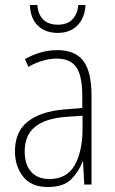

<svg xmlns="http://www.w3.org/2000/svg" viewBox="-20 -740 460 770"><path d="M210 -539Q281 -539 314 -496Q347 -453 347 -357V0H318L313 -92H311Q296 -51 265 -20.5Q234 10 172 10Q105 10 72.5 -32Q40 -74 40 -133Q40 -212 91.5 -252.5Q143 -293 237 -301L310 -307V-353Q310 -437 285.5 -471Q261 -505 208 -505Q182 -505 154 -497.5Q126 -490 94 -472L80 -503Q110 -520 143 -529.5Q176 -539 210 -539ZM240 -271Q160 -264 119.5 -230.5Q79 -197 79 -133Q79 -80 105 -51Q131 -22 178 -22Q247 -22 278.5 -76Q310 -130 311 -218V-276ZM323 -720Q320 -668 290.5 -638Q261 -608 211 -608Q163 -608 132.5 -636.5Q102 -665 100 -720H130Q132 -683 153 -662Q174 -641 212 -641Q250 -641 270.5 -662.5Q291 -684 294 -720Z"/></svg>

Font: Noto Sans Khmer Condensed ExtraLight
Style: Regular
Weight: 200
Width: 3
Designer: Danh Hong and the Monotype Design Team
Foundry: Monotype Imaging Inc.
Version: Version 2.004; ttfautohint (v1.8.4.7-5d5b)